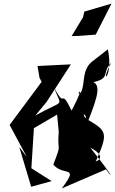

<svg xmlns="http://www.w3.org/2000/svg" viewBox="-20 -1011 635 1059"><path d="M304 -285C294 -162 324 -233 274 -103C332 -35 420 -105 321 28L565 -77C598 -28 621 -16 478 -197C596 -135 480 -111 509 -122C575 -273 573 -288 467 -349C407 -387 480 -409 446 -292C502 -437 546 -535 495 -558C592 -579 539 -611 593 -664C523 -535 608 -581 575 -739L490 -673C429 -626 451 -551 427 -502C382 -465 470 -584 375 -401C308 -538 346 -400 279 -527C317 -414 345 -468 175 -374L237 -449L371 -656L187 -647L198 -581L210 -560L33 -322L128 -145L86 -201L152 19L265 -12L153 -83L167 -304L295 -379ZM438 -916 375 -812 415 -813 508 -820 595 -991 445 -947Z"/></svg>

Font: Asimov Silicon
Style: Regular
Weight: 400
Designer: Google
Version: Version 2.000980; 2014